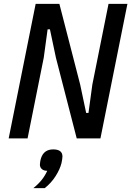

<svg xmlns="http://www.w3.org/2000/svg" viewBox="-20 -718 681 996"><path d="M270 -419 239 -566H227L207 -419L123 0H25L165 -698H288L396 -279L427 -132H439L459 -279L543 -698H641L501 0H378ZM256 57Q304 57 304 94Q304 99 302.5 109Q301 119 299 128Q291 160 268.5 195.5Q246 231 212 258H153Q179 237 196.5 215Q214 193 225 168Q207 168 197 159Q187 150 187 136Q187 131 188.5 121Q190 111 193 102Q208 57 256 57Z"/></svg>

Font: IBM Plex Sans Condensed Medium
Style: Italic
Weight: 500
Width: 3
Italic angle: -11°
Designer: Mike Abbink, Paul van der Laan, Pieter van Rosmalen
Foundry: Bold Monday
Version: Version 1.3